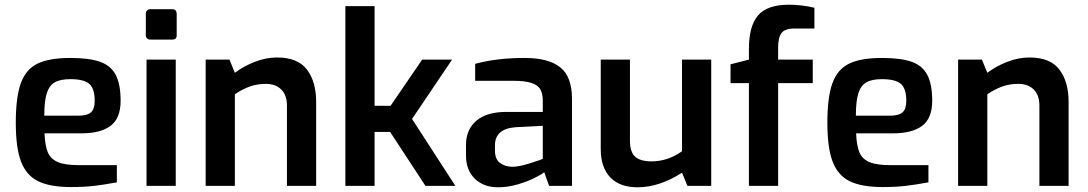

<svg xmlns="http://www.w3.org/2000/svg" viewBox="-20 -789 4617 815"><path d="M47 -268Q47 -377 68.5 -436Q90 -495 139.5 -519Q189 -543 279 -543Q358 -543 404 -527Q450 -511 471 -471.5Q492 -432 492 -361Q492 -287 449.5 -255Q407 -223 326 -223H169Q171 -171 183 -142.5Q195 -114 225.5 -101Q256 -88 314 -88H476V-15Q422 -5 379.5 0Q337 5 282 5Q193 5 142.5 -19.5Q92 -44 69.5 -102.5Q47 -161 47 -268ZM314 -298Q350 -298 366 -312Q382 -326 382 -361Q382 -413 359 -433Q336 -453 279 -453Q236 -453 212.5 -439.5Q189 -426 178.5 -393Q168 -360 168 -298Z M599 -639V-730Q599 -739 604 -744.5Q609 -750 618 -750H712Q721 -750 725.5 -744.5Q730 -739 730 -730V-639Q730 -621 712 -621H618Q610 -621 604.5 -626Q599 -631 599 -639ZM602 -536H726V0H602Z M853 -536H954L977 -480Q1014 -508 1061.5 -526.5Q1109 -545 1156 -545Q1244 -545 1283 -493.5Q1322 -442 1322 -357V0H1198V-342Q1198 -385 1174 -409Q1150 -433 1109 -433Q1072 -433 1041 -422Q1010 -411 977 -389V0H853Z M1446 -763H1570V-340H1638L1772 -536H1899L1729 -284L1913 0H1786L1636 -229H1570V0H1446Z M1958 -129V-174Q1958 -238 2001.5 -276Q2045 -314 2131 -314H2284V-361Q2284 -391 2274 -409Q2264 -427 2237 -436.5Q2210 -446 2159 -446H1997V-518Q2088 -543 2207 -543Q2309 -543 2358.5 -503Q2408 -463 2408 -369V0H2311L2290 -58Q2280 -49 2249 -33.5Q2218 -18 2176.5 -6Q2135 6 2094 6Q2033 6 1995.5 -30.5Q1958 -67 1958 -129ZM2284 -115V-255L2168 -249Q2081 -242 2081 -172V-150Q2081 -114 2101.5 -98Q2122 -82 2154 -81Q2182 -81 2228.5 -95.5Q2275 -110 2284 -115Z M2530 -157V-536H2654V-193Q2654 -143 2676.5 -123.5Q2699 -104 2745 -104Q2815 -104 2875 -147V-536H2999V0H2898L2875 -56Q2779 6 2686 6Q2611 6 2570.5 -36Q2530 -78 2530 -157Z M3159 -436H3081V-516L3159 -536V-581Q3159 -679 3198 -724Q3237 -769 3329 -769Q3383 -769 3437 -756V-668H3352Q3312 -668 3297.5 -649Q3283 -630 3283 -587V-536H3430V-436H3283V0H3159Z M3492 -268Q3492 -377 3513.5 -436Q3535 -495 3584.5 -519Q3634 -543 3724 -543Q3803 -543 3849 -527Q3895 -511 3916 -471.5Q3937 -432 3937 -361Q3937 -287 3894.5 -255Q3852 -223 3771 -223H3614Q3616 -171 3628 -142.5Q3640 -114 3670.5 -101Q3701 -88 3759 -88H3921V-15Q3867 -5 3824.5 0Q3782 5 3727 5Q3638 5 3587.5 -19.5Q3537 -44 3514.5 -102.5Q3492 -161 3492 -268ZM3759 -298Q3795 -298 3811 -312Q3827 -326 3827 -361Q3827 -413 3804 -433Q3781 -453 3724 -453Q3681 -453 3657.5 -439.5Q3634 -426 3623.5 -393Q3613 -360 3613 -298Z M4047 -536H4148L4171 -480Q4208 -508 4255.5 -526.5Q4303 -545 4350 -545Q4438 -545 4477 -493.5Q4516 -442 4516 -357V0H4392V-342Q4392 -385 4368 -409Q4344 -433 4303 -433Q4266 -433 4235 -422Q4204 -411 4171 -389V0H4047Z"/></svg>

Font: Exo SemiBold
Style: Regular
Weight: 600
Designer: Natanael Gama
Foundry: Natanael Gama
Version: Version 1.500